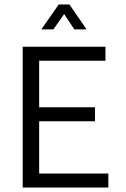

<svg xmlns="http://www.w3.org/2000/svg" viewBox="-20 -843 566 863"><path d="M82 -633H454V-570H156V-361H407V-298H156V-63H467V0H82ZM244 -823H292L369 -711H314L269 -779L267 -778L220 -711H166Z"/></svg>

Font: Tajawal
Style: Regular
Weight: 400
Designer: Boutros Fonts
Foundry: Created by Boutros International 2017
Version: Version 1.700